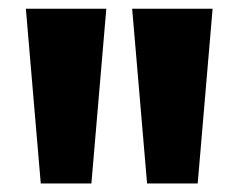

<svg xmlns="http://www.w3.org/2000/svg" viewBox="-20 -828 544 438"><path d="M73 -409.5 39 -808H222.5L188.5 -409.5ZM315.5 -409.5 281.5 -808H465L431 -409.5Z"/></svg>

Font: Encode Sans Semi Expanded ExtraBold
Style: Regular
Weight: 800
Width: 6
Designer: Multiple Designers
Foundry: Impallari Type
Version: Version 3.000; ttfautohint (v1.8.3) -l 8 -r 50 -G 200 -x 14 